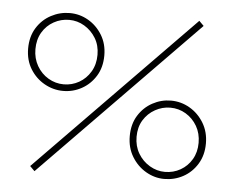

<svg xmlns="http://www.w3.org/2000/svg" viewBox="-50 -721 992 813"><g transform="rotate(5 445.5 -314.5)"><path d="M125 33 105 13 765 -662 785 -642ZM216 -316Q174 -316 136.5 -337Q99 -358 76 -395.5Q53 -433 53 -482Q53 -533 76 -570Q99 -607 136.5 -627Q174 -647 216 -647Q258 -647 294.5 -626Q331 -605 354 -567.5Q377 -530 377 -481Q377 -430 354 -393Q331 -356 294.5 -336Q258 -316 216 -316ZM216 -344Q251 -344 281 -361Q311 -378 329.5 -409Q348 -440 348 -481Q348 -521 329.5 -551.5Q311 -582 281 -600Q251 -618 216 -618Q181 -618 150.5 -601Q120 -584 102 -553.5Q84 -523 84 -482Q84 -443 102 -411.5Q120 -380 150.5 -362Q181 -344 216 -344ZM675 18Q634 18 597 -3.5Q560 -25 537 -63Q514 -101 514 -150Q514 -201 537 -238Q560 -275 597 -295Q634 -315 675 -315Q718 -315 755 -293.5Q792 -272 815 -234Q838 -196 838 -147Q838 -97 815 -59.5Q792 -22 755 -2Q718 18 675 18ZM675 -12Q711 -12 741 -29Q771 -46 789 -76.5Q807 -107 807 -147Q807 -187 789 -218Q771 -249 741 -267Q711 -285 675 -285Q641 -285 610.5 -268Q580 -251 561.5 -221Q543 -191 543 -150Q543 -110 561.5 -79Q580 -48 610.5 -30Q641 -12 675 -12Z"/></g></svg>

Font: BioRhyme ExtraBold ExtraLight
Style: Regular
Weight: 250
Version: Version 1.600;gftools[0.9.33]